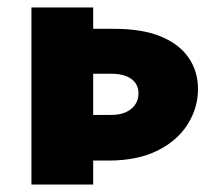

<svg xmlns="http://www.w3.org/2000/svg" viewBox="-20 -493 573 513"><path d="M152 -64V-186H277Q311 -186 330.5 -202Q350 -218 350 -244Q350 -268 331 -282Q312 -296 276 -296H151V-416H285Q359 -416 408.5 -396Q458 -376 483.5 -339.5Q509 -303 509 -255Q509 -205 481.5 -161Q454 -117 400.5 -90.5Q347 -64 270 -64ZM64 0V-473H229V0Z"/></svg>

Font: Ysabeau SC Black
Style: Regular
Weight: 900
Designer: Christian Thalmann (Catharsis Fonts)
Version: Version 2.001;gftools[0.9.30]; featfreeze: smcp